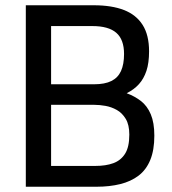

<svg xmlns="http://www.w3.org/2000/svg" viewBox="-20 -709 654 729"><path d="M78 0V-689H336Q404 -689 450.5 -671Q497 -653 521.5 -614.5Q546 -576 546 -514Q546 -470 536 -440Q526 -410 507.5 -389.5Q489 -369 461 -355Q491 -344 515 -325.5Q539 -307 552.5 -275Q566 -243 566 -194Q566 -139 550.5 -101.5Q535 -64 506 -42Q477 -20 436.5 -10Q396 0 347 0ZM174 -79H342Q382 -79 410.5 -89.5Q439 -100 455 -125.5Q471 -151 471 -198Q471 -235 457.5 -257.5Q444 -280 423.5 -291.5Q403 -303 380.5 -307Q358 -311 338 -311H174ZM174 -389H337Q378 -389 403 -401.5Q428 -414 439.5 -439.5Q451 -465 451 -504Q451 -559 421.5 -584.5Q392 -610 331 -610H174Z"/></svg>

Font: Cairo Play SemiBold
Style: Regular
Weight: 600
Designer: Mohamed Gaber, Accademia di Belle Arti di Urbino
Foundry: Kief Type Foundry, Accademia di Belle Arti di Urbino
Version: Version 3.130;gftools[0.9.24]